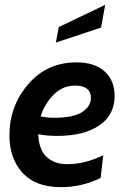

<svg xmlns="http://www.w3.org/2000/svg" viewBox="-20 -764 519 794"><path d="M454 -367Q454 -288 390 -245Q326 -202 218 -202Q171 -202 138 -209Q141 -143 174 -114Q207 -85 257 -85Q331 -85 407 -122L396 -28Q318 10 233 10Q127 10 73 -49.5Q19 -109 19 -204Q19 -325 96.5 -415.5Q174 -506 296 -506Q372 -506 413 -468.5Q454 -431 454 -367ZM290 -410Q239 -410 202 -372.5Q165 -335 148 -283Q171 -277 202 -277Q285 -277 320.5 -301Q356 -325 356 -359Q356 -410 290 -410ZM398 -650 211 -588 223 -652 415 -744Z"/></svg>

Font: Cabin
Style: SemiBold Italic
Weight: 600
Designer: Pablo Impallari
Foundry: Pablo Impallari. www.impallari.com Igino Marini. www.ikern.com
Version: Version 1.005